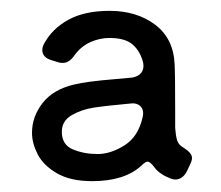

<svg xmlns="http://www.w3.org/2000/svg" viewBox="-20 -746 407 354"><path d="M318 -474Q334 -464 334 -455Q334 -450 331 -444L325 -431Q317 -415 303 -415Q300 -415 294 -417Q274 -425 265 -437Q257 -448 252 -448Q248 -448 240 -440Q209 -412 150 -412Q110 -412 85 -426.5Q60 -441 49.5 -461.5Q39 -482 39 -501Q39 -531 58.5 -556Q78 -581 116 -590Q141 -596 191 -600L224 -603Q235 -605 240.5 -612Q246 -619 244 -630Q239 -651 225 -663.5Q211 -676 182 -676Q164 -676 147 -668.5Q130 -661 118 -645Q108 -630 96 -630Q91 -630 88 -631L75 -635Q58 -640 58 -654Q58 -659 61 -665Q76 -693 106 -709.5Q136 -726 182 -726Q232 -726 266 -700.5Q300 -675 302 -627Q303 -608 303 -535V-510Q304 -496 306.5 -487.5Q309 -479 318 -474ZM243 -530Q246 -543 239 -550Q232 -557 219 -555Q175 -551 152.5 -547.5Q130 -544 112 -533.5Q94 -523 94 -503Q94 -479 114.5 -470.5Q135 -462 160 -462Q184 -462 209.5 -478Q235 -494 243 -530Z"/></svg>

Font: Shippori Gochic B2 Bold
Style: Regular
Weight: 700
Designer: FONTDASU
Foundry: FONTDASU / Google Inc. / but / Adobe
Version: Version 1.130